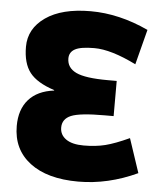

<svg xmlns="http://www.w3.org/2000/svg" viewBox="-53 -787 712 843"><g transform="rotate(5 303.0 -365.0)"><path d="M183 -381Q106 -406 74.5 -446.5Q43 -487 43 -560Q43 -640 114.5 -690Q186 -740 313 -740Q439 -740 568 -680L528 -525Q417 -580 343 -580Q283 -580 258 -566.5Q233 -553 233 -525Q233 -484 273.5 -464.5Q314 -445 414 -445H453V-290H414Q304 -290 266 -274Q228 -258 228 -220Q228 -188 255 -169Q282 -150 333 -150Q386 -150 428 -160.5Q470 -171 533 -200L583 -50Q454 10 323 10Q186 10 109.5 -48.5Q33 -107 33 -210Q33 -283 71.5 -326.5Q110 -370 183 -379Z"/></g></svg>

Font: Mplus 1p Black
Style: Regular
Weight: 900
Version: Version 1.061